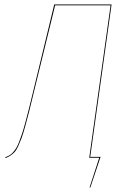

<svg xmlns="http://www.w3.org/2000/svg" viewBox="-20 -700 560 852"><path d="M475.1 -680.2 380.4 -3.9H426.3L380.9 131.8H377.4L420.4 0H376L470.7 -676.3H224.6L132.3 -299.3Q118.7 -242.2 109.9 -207.5Q101.1 -172.9 91.6 -138.4Q82 -104 75 -85.4Q67.9 -66.9 60.1 -49.8Q52.2 -32.7 43.7 -24.2Q35.2 -15.6 25.9 -9.3Q16.6 -2.9 3.9 1.5L3.4 -2.4Q14.2 -6.3 22 -10.7Q29.8 -15.1 37.6 -23.9Q45.4 -32.7 51.5 -42.2Q57.6 -51.8 64.7 -70.1Q71.8 -88.4 77.9 -106.7Q84 -125 92.5 -156.7Q101.1 -188.5 108.9 -219.5Q116.7 -250.5 128.4 -299.3L220.7 -680.2Z"/></svg>

Font: Fira Sans Compressed Four
Style: Italic
Weight: 100
Width: 3
Italic angle: -8°
Designer: Carrois Corporate & Edenspiekermann AG
Foundry: Carrois Corporate GbR & Edenspiekermann AG
Version: Version 4.203;PS 004.203;hotconv 1.0.88;makeotf.lib2.5.64775